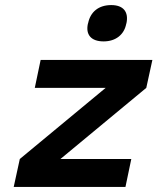

<svg xmlns="http://www.w3.org/2000/svg" viewBox="-20 -736 620 756"><path d="M140 -500 117 -390H396L58 -110L34 0H474L497 -110H218L556 -390L580 -500ZM326 -642C317 -600 338 -573 388 -573C436 -573 469 -600 477 -642L478 -645C487 -689 466 -716 418 -716C368 -716 336 -689 327 -645Z"/></svg>

Font: LT Wave Text Bold Italic
Style: Regular
Weight: 700
Designer: Daniel Lyons
Version: Version 2.5 (Glyphs App)